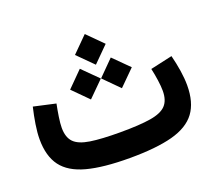

<svg xmlns="http://www.w3.org/2000/svg" viewBox="-116 -838 1110 993"><g transform="rotate(-20 439.0 -341.5)"><path d="M821.3 -421.9Q832.5 -378.4 839.4 -334Q846.2 -289.6 846.2 -252.9Q846.2 -158.7 805.2 -103.3Q764.2 -47.9 674.6 -23.9Q585 0 439.5 0Q294.4 0 204.8 -23.9Q115.2 -47.9 74.2 -102.8Q33.2 -157.7 33.2 -250.5Q33.2 -286.6 40.3 -331.8Q47.4 -377 58.1 -421.9L178.7 -395Q171.9 -361.8 166.5 -326.2Q161.1 -290.5 161.1 -267.1Q161.1 -214.8 187 -188Q212.9 -161.1 273.9 -151.6Q335 -142.1 439.5 -142.1Q544.9 -142.1 605.7 -152.1Q666.5 -162.1 692.1 -189.5Q717.8 -216.8 717.8 -269Q717.8 -293.5 712.9 -327.9Q708 -362.3 700.7 -395ZM354.5 -598.1 439 -682.6 523.4 -598.1 439 -513.7ZM439.9 -438 523.9 -522.5 608.9 -438 523.9 -353.5ZM269.5 -438 353.5 -522.5 438.5 -438 353.5 -353.5Z"/></g></svg>

Font: Estedad-FD Bold
Style: Regular
Weight: 700
Designer: Amin Abedi
Version: Version 7.3